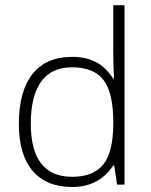

<svg xmlns="http://www.w3.org/2000/svg" viewBox="-20 -726 593 755"><path d="M263.2 -502.4Q316.4 -502.4 355.5 -482.9Q394.5 -463.4 425.3 -416.5H428.2Q425.3 -473.6 425.3 -528.3V-705.6H469.7V0H440.4L429.2 -75.2H425.3Q369.1 9.3 264.2 9.3Q162.1 9.3 108.2 -54.2Q54.2 -117.7 54.2 -239.3Q54.2 -367.2 107.7 -434.8Q161.1 -502.4 263.2 -502.4ZM263.2 -461.4Q182.1 -461.4 141.6 -404.8Q101.1 -348.1 101.1 -240.2Q101.1 -30.8 264.2 -30.8Q347.2 -30.8 386.2 -79.3Q425.3 -127.9 425.3 -239.3V-247.1Q425.3 -361.3 387 -411.4Q348.6 -461.4 263.2 -461.4Z"/></svg>

Font: Bpm'online Open Sans Light
Style: Regular
Weight: 300
Foundry: Ascender Corporation
Version: Version 1.10